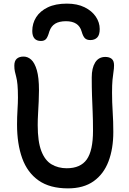

<svg xmlns="http://www.w3.org/2000/svg" viewBox="-20 -1026 713 1059"><path d="M355 13Q255 13 193 -30.5Q131 -74 102.5 -153Q74 -232 74 -339Q74 -380 76.5 -420Q79 -460 79 -488Q79 -531 76.5 -558Q74 -585 69.5 -601.5Q65 -618 62 -632Q59 -646 59 -664Q59 -690 72.5 -702Q86 -714 110 -714Q133 -714 152 -697Q171 -680 183 -639.5Q195 -599 195 -528Q195 -501 193.5 -467.5Q192 -434 190 -400Q188 -366 188 -336Q188 -245 208 -193Q228 -141 264.5 -119.5Q301 -98 348 -98Q424 -98 458.5 -146.5Q493 -195 493 -305Q493 -364 491 -409.5Q489 -455 487.5 -499Q486 -543 486 -599Q486 -651 505 -681.5Q524 -712 561 -712Q583 -712 596 -701.5Q609 -691 609 -666Q609 -648 606 -630Q603 -612 600.5 -585.5Q598 -559 598 -515Q598 -462 601.5 -409Q605 -356 605 -298Q605 -206 578.5 -136Q552 -66 496.5 -26.5Q441 13 355 13ZM349 -1006Q406 -1006 446.5 -986Q487 -966 508.5 -934Q530 -902 530 -866Q530 -833 516 -819Q502 -805 478 -805Q459 -805 448.5 -815Q438 -825 430 -853Q422 -881 400.5 -895Q379 -909 344 -909Q307 -909 284.5 -895.5Q262 -882 252 -852Q244 -823 234.5 -811.5Q225 -800 206 -800Q182 -800 170 -814Q158 -828 158 -855Q158 -897 179.5 -931Q201 -965 243.5 -985.5Q286 -1006 349 -1006Z"/></svg>

Font: Shantell Sans Medium
Style: Regular
Weight: 500
Designer: Stephen Nixon, Anya Danilova, Shantell Martin
Foundry: Arrow Type
Version: Version 1.011;[c5ecc13dd]